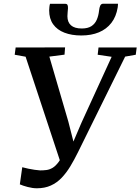

<svg xmlns="http://www.w3.org/2000/svg" viewBox="-20 -998 754 1031"><path d="M178 13Q155 13 128.5 6Q102 -1 86.5 -8L99.5 -100Q115 -96 132.2 -92.2Q149.5 -88.5 165.8 -86.2Q182 -84 195.5 -83Q212 -83 229 -85Q246 -87 262.8 -97Q279.5 -107 296.2 -130.2Q313 -153.5 328.5 -196L310 -111L117.5 -693.5L59 -704L64 -743L329.5 -743.5L326.5 -704.5L245 -694L347 -345L386 -192L354 -190.5L417 -338L579.5 -693L504.5 -704L509 -743H714L709 -704L652 -694L399 -181Q379 -140.5 357.8 -105.2Q336.5 -70 311 -43.2Q285.5 -16.5 253 -1.8Q220.5 13 178 13ZM330.5 -977.5Q340 -977.5 342.8 -970.8Q345.5 -964 345 -953Q344.5 -944 343.2 -932Q342 -920 342 -911Q342 -879 361.2 -862Q380.5 -845 419 -845Q451.5 -845 470.8 -857.5Q490 -870 499.5 -891.8Q509 -913.5 512 -941.5Q513.5 -957 518.2 -967.5Q523 -978 534 -978H613.5Q613.5 -974 613.2 -969.5Q613 -965 612 -958Q604 -908.5 578 -875Q552 -841.5 511.2 -824.5Q470.5 -807.5 416.5 -807.5Q365 -807.5 326 -822.5Q287 -837.5 265.5 -867.5Q244 -897.5 244 -942.5Q244.5 -951.5 245.2 -960.2Q246 -969 248.5 -977.5Z"/></svg>

Font: Merriweather 48pt Medium
Style: Italic
Weight: 500
Italic angle: -7.8°
Version: Version 2.101